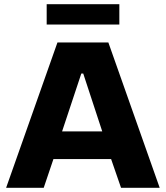

<svg xmlns="http://www.w3.org/2000/svg" viewBox="-20 -889 785 909"><path d="M9 0 252 -688H493L736 0H553L506 -136H233L187 0ZM274 -267H464L374 -541H365ZM201 -773V-869H545V-773Z"/></svg>

Font: Saira SemiExpanded
Style: Bold
Weight: 700
Width: 6
Designer: Hector Gatti with collaboration of the Omnibus-Type team
Foundry: Omnibus-Type
Version: Version 1.101